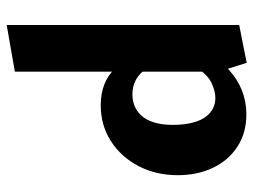

<svg xmlns="http://www.w3.org/2000/svg" viewBox="-114 -650 775 588"><g transform="rotate(-90 274.0 -355.5)"><path d="M218 11Q162 11 120 -16Q78 -43 55 -90.5Q32 -138 32 -199Q32 -266 60 -319.5Q88 -373 136.5 -404Q185 -435 246 -435Q282 -435 310 -424Q338 -413 357.5 -392Q377 -371 387 -343L360 -292Q346 -315 325.5 -326.5Q305 -338 280 -338Q251 -338 229.5 -323.5Q208 -309 197 -281.5Q186 -254 186 -215Q186 -174 195.5 -144.5Q205 -115 224 -99.5Q243 -84 269 -84Q290 -84 315 -96Q340 -108 359 -139L402 -101Q381 -67 354 -42Q327 -17 292.5 -3Q258 11 218 11ZM376 12 349 -74V-698L492 -723V-11Z"/></g></svg>

Font: Ysabeau Office ExtraBold
Style: Regular
Weight: 800
Designer: Christian Thalmann (Catharsis Fonts)
Version: Version 2.001;gftools[0.9.30]; featfreeze: tnum,lnum,ss02